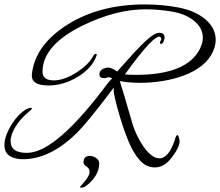

<svg xmlns="http://www.w3.org/2000/svg" viewBox="-62 -644 994 867"><path d="M638 112Q598 112 569.5 80Q541 48 520 -2Q499 -52 483 -105Q446 -226 452 -249Q393 -170 350 -117.5Q307 -65 280 -39Q162 75 41 75Q5 75 -18.5 60Q-42 45 -42 10Q-42 -12 -32 -37.5Q-22 -63 -7 -86Q8 -109 23 -124Q56 -157 78 -157Q82 -157 82 -155Q82 -150 67 -138Q32 -110 9 -73.5Q-14 -37 -14 -7Q-14 49 65 46Q194 41 423 -266Q436 -283 445 -290L429 -296Q416 -291 408 -291Q387 -291 387 -308Q387 -331 418 -338Q437 -343 467 -321Q506 -365 542.5 -405Q579 -445 609 -470.5Q639 -496 657 -496Q681 -496 681 -474Q681 -465 676.5 -455.5Q672 -446 666 -446Q660 -445 660 -452Q660 -457 666 -464V-468Q666 -474 662 -477Q636 -494 502 -308Q513 -307 525.5 -306.5Q538 -306 552 -306Q784 -306 842 -426Q854 -452 854 -474Q854 -518 813 -551Q776 -581 715.5 -591.5Q655 -602 595 -602Q462 -602 312 -529Q130 -440 130 -320Q130 -281 181 -281Q228 -281 287 -319Q338 -353 357 -388Q364 -401 370 -401Q377 -401 374 -393Q355 -337 289 -297Q225 -258 157 -258Q76 -258 82 -310Q97 -441 243 -533Q388 -624 593 -624Q671 -624 744.5 -610Q818 -596 864 -558Q912 -518 912 -464Q912 -441 901 -414Q884 -375 849 -347.5Q814 -320 768 -303Q722 -286 671 -278Q620 -270 572 -270Q546 -270 522.5 -272Q499 -274 479 -278Q485 -259 500 -209Q515 -159 538 -79Q545 -57 557.5 -31Q570 -5 586 18Q602 41 620.5 56Q639 71 658 71Q700 71 728 -14Q733 -34 739 -34Q744 -34 748 -15Q749 -12 749 -7Q749 19 721 57Q684 112 638 112ZM303 203Q299 202 299 200Q299 199 322 173Q345 147 342 127Q341 116 328 107.5Q315 99 315 90Q315 60 344 60Q358 60 372 69.5Q386 79 386 94Q386 136 351 174Q319 207 303 203Z"/></svg>

Font: Alex Brush
Style: Regular
Weight: 400
Designer: Robert E. Leuschke
Foundry: Robert E. Leuschke
Version: Version 1.111; ttfautohint (v1.8.4.7-5d5b)